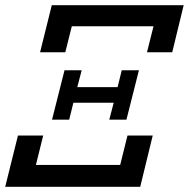

<svg xmlns="http://www.w3.org/2000/svg" viewBox="-36 -718 726 738"><path d="M212 -448H278L261 -383H416L432 -448H498L450 -258H384L401 -323H246L230 -258H164ZM33 -197H130L102 -84H426L454 -197H551L503 0H-16ZM163 -698H670L626 -517H529L554 -617H240L215 -517H118Z"/></svg>

Font: IBM Plex Serif SmBld
Style: Italic
Weight: 600
Italic angle: -14°
Designer: Mike Abbink, Paul van der Laan, Pieter van Rosmalen
Foundry: Bold Monday
Version: Version 3.001